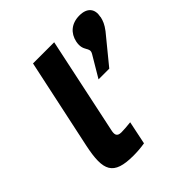

<svg xmlns="http://www.w3.org/2000/svg" viewBox="-193 -860 1013 1013"><g transform="rotate(-45 313.5 -353.5)"><path d="M273 -123C239 -123 237 -142 244 -172L358 -710H200L92 -204C59 -46 82 9 231 9C258 9 287 7 316 2L343 -128C322 -125 286 -123 273 -123ZM385 -406H465L591 -560C613 -589 620 -608 625 -629V-632C636 -683 610 -716 552 -716C492 -716 454 -682 443 -631C429 -563 478 -562 455 -524Z"/></g></svg>

Font: LT Wave Text Black Italic
Style: Regular
Weight: 900
Designer: Daniel Lyons
Version: Version 2.5 (Glyphs App)